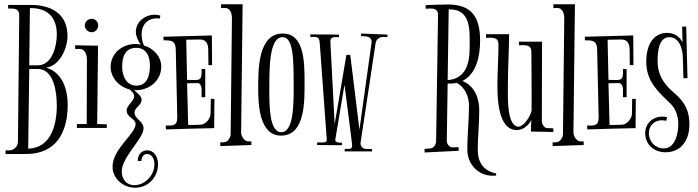

<svg xmlns="http://www.w3.org/2000/svg" viewBox="-20 -721 3270 899"><path d="M297 -231C297 -299 274 -381 197 -404C261 -415 296 -495 296 -553C296 -652 226 -698 124 -698H18V-681C49 -681 71 -683 70 -645L64 -55C63 -35 44 -17 24 -17H6V0H103C239 0 297 -96 297 -231ZM246 -227C246 -137 219 -28 112 -25L117 -398H157C233 -398 246 -288 246 -227ZM125 -683C200 -683 246 -643 246 -560C246 -506 225 -415 156 -415H117L120 -683Z M440 -602C440 -619 426 -633 409 -633C392 -633 377 -619 377 -602C377 -585 392 -570 409 -570C426 -570 440 -585 440 -602ZM435 -140 439 -507 332 -509V-492H353C380 -491 387 -463 387 -440L386 -140H340V-122H480V-139Z M609 -299C675 -295 735 -341 735 -409C735 -456 700 -494 654 -508C646 -525 643 -545 643 -561C643 -604 670 -635 714 -635C719 -635 724 -635 728 -634L731 -648C722 -651 713 -652 704 -652C659 -652 616 -619 616 -572C616 -552 627 -528 639 -512C631 -514 622 -515 614 -515C552 -515 498 -471 498 -407C498 -360 535 -315 587 -302C596 -294 608 -284 608 -272C608 -245 573 -229 573 -204C573 -171 615 -165 615 -141C615 -93 507 -25 507 60C507 116 558 158 613 158C674 158 720 108 720 48C720 17 704 -17 669 -17C643 -17 624 4 625 33H642C642 17 651 0 668 0C694 0 703 27 703 48C703 99 660 146 609 146C572 146 550 118 550 82C550 14 652 -71 652 -120C652 -155 610 -163 610 -194C610 -219 643 -226 643 -255C643 -271 622 -286 608 -299ZM618 -497C664 -497 682 -460 682 -413C682 -366 668 -320 619 -320C573 -320 552 -363 552 -408C552 -457 567 -497 618 -497Z M852 -535C874 -535 895 -536 917 -536C946 -536 955 -514 955 -489L956 -416H973L972 -555L745 -549L746 -532C782 -533 802 -530 803 -489L810 -174V-171C810 -131 790 -133 756 -133L757 -115C832 -117 908 -120 983 -121L984 -258H967L966 -189C966 -166 943 -138 919 -137C900 -136 881 -136 861 -136L856 -331L905 -332C918 -332 924 -315 924 -304V-266H941V-398H924C926 -337 915 -347 856 -347Z M1157 -59H1143C1124 -58 1109 -84 1109 -100L1116 -701H1015V-683L1032 -684C1060 -684 1066 -656 1066 -634L1060 -93C1060 -77 1046 -55 1028 -55L1011 -54L1012 -37L1157 -42Z M1406 -334C1406 -432 1405 -564 1304 -564C1187 -564 1189 -393 1189 -306C1189 -235 1193 -86 1296 -86C1411 -86 1406 -253 1406 -334ZM1303 -547C1355 -547 1355 -439 1355 -315C1355 -231 1355 -102 1297 -102C1241 -102 1241 -225 1241 -302C1241 -407 1241 -547 1303 -547Z M1671 -564 1670 -552C1693 -551 1720 -553 1720 -523C1720 -521 1663 -114 1663 -114L1620 -464H1602L1547 -140L1527 -523C1525 -551 1545 -547 1567 -547V-559L1433 -560V-548C1460 -548 1475 -552 1477 -521L1510 -68C1511 -57 1504 -54 1494 -54H1465V-42L1581 -41V-53C1570 -52 1547 -53 1550 -68L1593 -324C1623 -96 1629 -41 1629 -40C1629 -32 1625 -24 1617 -24H1594V-12H1722V-23L1692 -24C1678 -24 1667 -39 1668 -51L1739 -521C1742 -537 1757 -548 1773 -548C1781 -548 1785 -548 1794 -547V-559Z M2176 -226C2176 -158 2168 -90 2168 -22C2168 48 2218 102 2289 102C2293 102 2298 101 2303 101V91C2245 80 2217 39 2217 -18C2217 -80 2224 -142 2224 -204C2224 -258 2205 -317 2145 -342C2211 -374 2228 -460 2228 -530C2228 -637 2192 -700 2077 -700C2042 -700 2007 -698 1973 -697V-680C1998 -681 2031 -687 2031 -651L2022 -61C2022 -46 2012 -28 1996 -26L1968 -24V-7L2128 -15L2127 -32C2118 -32 2108 -31 2099 -31C2084 -31 2071 -48 2072 -62L2076 -330C2092 -329 2106 -330 2119 -333C2160 -310 2176 -265 2176 -226ZM2081 -677H2085C2189 -678 2179 -571 2179 -497C2179 -424 2161 -352 2076 -346Z M2466 -105 2571 -103V-120C2561 -121 2552 -121 2542 -121C2527 -122 2517 -141 2517 -154L2518 -526H2410V-509C2436 -509 2468 -515 2468 -478C2468 -403 2470 -311 2469 -203C2462 -171 2430 -128 2408 -128C2352 -128 2358 -274 2358 -311C2358 -394 2363 -478 2364 -561H2256V-544C2282 -544 2314 -550 2314 -513C2314 -450 2309 -387 2309 -323C2309 -267 2310 -112 2400 -112C2426 -112 2451 -129 2468 -158C2467 -141 2466 -123 2466 -105Z M2713 -59H2699C2680 -58 2665 -84 2665 -100L2672 -701H2571V-683L2588 -684C2616 -684 2622 -656 2622 -634L2616 -93C2616 -77 2602 -55 2584 -55L2567 -54L2568 -37L2713 -42Z M2825 -535C2847 -535 2868 -536 2890 -536C2919 -536 2928 -514 2928 -489L2929 -416H2946L2945 -555L2718 -549L2719 -532C2755 -533 2775 -530 2776 -489L2783 -174V-171C2783 -131 2763 -133 2729 -133L2730 -115C2805 -117 2881 -120 2956 -121L2957 -258H2940L2939 -189C2939 -166 2916 -138 2892 -137C2873 -136 2854 -136 2834 -136L2829 -331L2878 -332C2891 -332 2897 -315 2897 -304V-266H2914V-398H2897C2899 -337 2888 -347 2829 -347Z M3193 -597 3174 -596 3176 -523C3161 -551 3136 -567 3104 -567C3045 -567 3006 -520 3006 -431C3006 -337 3067 -287 3119 -236C3140 -216 3156 -183 3156 -140C3156 -95 3141 -26 3088 -26C3049 -26 3018 -58 3018 -97C3018 -133 3044 -158 3080 -158C3086 -158 3093 -157 3099 -155L3104 -172C3097 -174 3089 -175 3081 -175C3036 -175 3001 -143 3001 -97C3001 -43 3044 -8 3096 -8C3167 -8 3208 -61 3208 -139C3208 -197 3190 -240 3139 -284C3107 -311 3059 -355 3059 -434C3059 -479 3064 -547 3115 -547C3159 -547 3176 -494 3177 -457L3180 -355H3199Z"/></svg>

Font: Bigelow Rules
Style: Regular
Weight: 400
Designer: Astigmatic (AOETI)
Foundry: Astigmatic (AOETI)
Version: Version 1.000